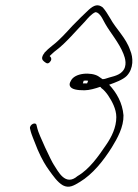

<svg xmlns="http://www.w3.org/2000/svg" viewBox="-20 -706 518 723"><path d="M139 -491C137 -481 143 -476 152 -470C159 -465 165 -468 169 -474C176 -482 173 -490 167 -495C175 -502 181 -509 192 -517C228 -544 268 -592 300 -625C310 -637 326 -655 339 -660H340C350 -660 360 -646 364 -639L376 -617C395 -583 428 -546 445 -503C451 -488 461 -457 440 -436C424 -419 396 -417 375 -409C374 -409 370 -408 368 -408H366C360 -412 355 -416 350 -419C324 -435 260 -433 246 -400C243 -395 241 -389 243 -383C248 -369 272 -366 298 -366C316 -366 340 -373 357 -379L360 -377C360 -377 359 -377 362 -374C371 -368 380 -357 387 -347C401 -326 418 -296 418 -265C418 -226 400 -190 380 -161C351 -118 317 -69 272 -43C226 -3 199 -61 183 -85C173 -99 125 -202 121 -221L118 -233C116 -250 90 -237 93 -222L96 -210C98 -202 107 -179 122 -142C138 -105 153 -81 164 -66C180 -44 196 -20 217 -8C240 4 258 -7 281 -21C329 -50 369 -100 401 -151C422 -185 446 -228 445 -272C441 -319 419 -357 391 -387C414 -395 443 -406 457 -420C484 -448 482 -490 470 -517C455 -563 416 -598 395 -637C386 -652 377 -667 367 -678C349 -692 334 -687 314 -669C294 -650 275 -632 252 -608C231 -585 203 -554 179 -536C166 -526 155 -516 147 -507V-506C146 -505 141 -499 139 -491ZM315 -669H314ZM295 -402C301 -403 306 -403 312 -402L308 -392H292ZM395 -637V-636ZM445 -272V-271Z"/></svg>

Font: Stray Cat
Style: LtCnObl
Weight: 300
Version: Version 1.0